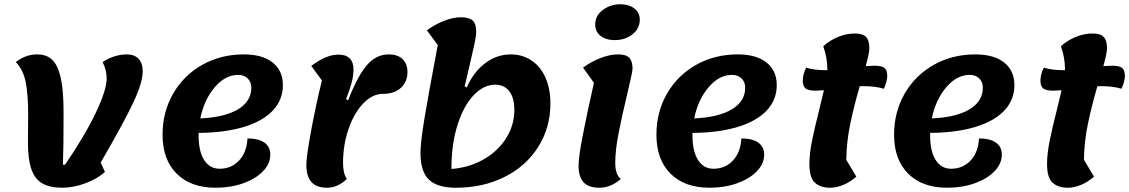

<svg xmlns="http://www.w3.org/2000/svg" viewBox="-20 -855 5293 900"><path d="M112 -318Q112 -411 100.5 -469.5Q89 -528 54 -564Q100 -600 154 -600Q198 -600 224.5 -575Q251 -550 264.5 -491Q278 -432 278 -329Q278 -157 275 -83H285Q381 -224 430.5 -329.5Q480 -435 480 -486Q480 -527 461 -564Q486 -581 515.5 -590.5Q545 -600 574 -600Q610 -600 629.5 -579.5Q649 -559 649 -520Q649 -470 607 -379Q565 -288 452 -93L472 -49Q437 -17 380.5 4Q324 25 273 25Q213 25 178 4.5Q143 -16 127 -62Q111 -108 111 -186Z M911 -232V-219Q911 -146 937 -105Q963 -64 1009 -64Q1065 -64 1101 -103Q1137 -142 1140 -206Q1192 -206 1219.5 -186.5Q1247 -167 1247 -130Q1247 -88 1213 -52.5Q1179 -17 1120.5 4Q1062 25 991 25Q874 25 808 -41Q742 -107 742 -223Q742 -330 791.5 -416Q841 -502 928 -551Q1015 -600 1123 -600Q1210 -600 1258 -562Q1306 -524 1306 -456Q1306 -387 1259 -337Q1212 -287 1123 -260Q1034 -233 911 -232ZM919 -300Q1033 -305 1095.5 -342.5Q1158 -380 1158 -444Q1158 -471 1141 -487.5Q1124 -504 1096 -504Q1036 -504 986.5 -446Q937 -388 919 -300Z M1416 -83Q1416 -121 1438.5 -243Q1461 -365 1489 -478L1439 -546Q1509 -599 1566 -599Q1602 -599 1619.5 -581Q1637 -563 1637 -531Q1637 -499 1628 -466Q1619 -433 1602 -390L1612 -385Q1654 -494 1697.5 -547Q1741 -600 1803 -600Q1844 -600 1867 -578Q1890 -556 1890 -517Q1890 -472 1859.5 -443.5Q1829 -415 1775 -415Q1726 -415 1683 -370.5Q1640 -326 1614 -251Q1588 -176 1588 -92Q1588 -41 1606 -16Q1562 25 1514 25Q1463 25 1439.5 -2Q1416 -29 1416 -83Z M2560 -370Q2560 -257 2503 -166.5Q2446 -76 2345 -25.5Q2244 25 2117 25Q2030 25 1990.5 -13Q1951 -51 1951 -138Q1951 -187 1969 -296Q1987 -405 2032 -644L1981 -713Q2018 -740 2060.5 -757Q2103 -774 2140 -774Q2179 -774 2195.5 -759Q2212 -744 2212 -709Q2212 -686 2205 -653Q2198 -620 2181 -548L2158 -450L2168 -445Q2200 -518 2254.5 -559Q2309 -600 2374 -600Q2429 -600 2471.5 -571.5Q2514 -543 2537 -491Q2560 -439 2560 -370ZM2391 -340Q2391 -396 2367.5 -427Q2344 -458 2301 -458Q2247 -458 2200 -408.5Q2153 -359 2124.5 -269Q2096 -179 2096 -63Q2178 -69 2245.5 -107Q2313 -145 2352 -206.5Q2391 -268 2391 -340Z M2770 -740Q2770 -782 2806 -808.5Q2842 -835 2887 -835Q2928 -835 2953.5 -815.5Q2979 -796 2979 -763Q2979 -721 2944.5 -694Q2910 -667 2862 -667Q2821 -667 2795.5 -686.5Q2770 -706 2770 -740ZM2692 -78Q2692 -118 2710.5 -214.5Q2729 -311 2764 -467L2713 -538Q2751 -566 2795 -583Q2839 -600 2877 -600Q2914 -600 2929.5 -584.5Q2945 -569 2945 -533Q2945 -519 2922 -422Q2896 -314 2880 -232.5Q2864 -151 2864 -92Q2864 -36 2890 -16Q2843 25 2790 25Q2739 25 2715.5 -0.5Q2692 -26 2692 -78Z M3226 -232V-219Q3226 -146 3252 -105Q3278 -64 3324 -64Q3380 -64 3416 -103Q3452 -142 3455 -206Q3507 -206 3534.5 -186.5Q3562 -167 3562 -130Q3562 -88 3528 -52.5Q3494 -17 3435.5 4Q3377 25 3306 25Q3189 25 3123 -41Q3057 -107 3057 -223Q3057 -330 3106.5 -416Q3156 -502 3243 -551Q3330 -600 3438 -600Q3525 -600 3573 -562Q3621 -524 3621 -456Q3621 -387 3574 -337Q3527 -287 3438 -260Q3349 -233 3226 -232ZM3234 -300Q3348 -305 3410.5 -342.5Q3473 -380 3473 -444Q3473 -471 3456 -487.5Q3439 -504 3411 -504Q3351 -504 3301.5 -446Q3252 -388 3234 -300Z M4139 -499Q4139 -474 4123 -439Q4084 -451 4031 -451H4010Q3983 -358 3965.5 -274Q3948 -190 3947 -106L3994 -27Q3966 -2 3933.5 11.5Q3901 25 3871 25Q3826 25 3800 1.5Q3774 -22 3774 -86Q3774 -134 3786.5 -196Q3799 -258 3822 -348L3842 -432Q3816 -430 3803 -430Q3769 -430 3756 -440.5Q3743 -451 3743 -477Q3743 -506 3759 -538Q3796 -526 3852 -526H3858V-532Q3858 -585 3839 -638Q3868 -665 3907.5 -681.5Q3947 -698 3987 -698Q4024 -698 4039.5 -682Q4055 -666 4055 -629Q4055 -606 4038 -545Q4066 -547 4079 -547Q4113 -547 4126 -536.5Q4139 -526 4139 -499Z M4340 -232V-219Q4340 -146 4366 -105Q4392 -64 4438 -64Q4494 -64 4530 -103Q4566 -142 4569 -206Q4621 -206 4648.5 -186.5Q4676 -167 4676 -130Q4676 -88 4642 -52.5Q4608 -17 4549.5 4Q4491 25 4420 25Q4303 25 4237 -41Q4171 -107 4171 -223Q4171 -330 4220.5 -416Q4270 -502 4357 -551Q4444 -600 4552 -600Q4639 -600 4687 -562Q4735 -524 4735 -456Q4735 -387 4688 -337Q4641 -287 4552 -260Q4463 -233 4340 -232ZM4348 -300Q4462 -305 4524.5 -342.5Q4587 -380 4587 -444Q4587 -471 4570 -487.5Q4553 -504 4525 -504Q4465 -504 4415.5 -446Q4366 -388 4348 -300Z M5253 -499Q5253 -474 5237 -439Q5198 -451 5145 -451H5124Q5097 -358 5079.5 -274Q5062 -190 5061 -106L5108 -27Q5080 -2 5047.5 11.5Q5015 25 4985 25Q4940 25 4914 1.5Q4888 -22 4888 -86Q4888 -134 4900.5 -196Q4913 -258 4936 -348L4956 -432Q4930 -430 4917 -430Q4883 -430 4870 -440.5Q4857 -451 4857 -477Q4857 -506 4873 -538Q4910 -526 4966 -526H4972V-532Q4972 -585 4953 -638Q4982 -665 5021.5 -681.5Q5061 -698 5101 -698Q5138 -698 5153.5 -682Q5169 -666 5169 -629Q5169 -606 5152 -545Q5180 -547 5193 -547Q5227 -547 5240 -536.5Q5253 -526 5253 -499Z"/></svg>

Font: Lemonada SemiBold
Style: Regular
Weight: 600
Designer: Mohamed Gaber (Arabic) Eduardo Tunni (Latin)
Foundry: Kief Type Foundry
Version: Version 3.006